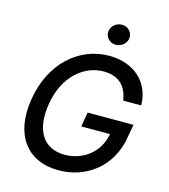

<svg xmlns="http://www.w3.org/2000/svg" viewBox="-134 -1043 1018 1159"><g transform="rotate(15 374.5 -464.0)"><path d="M608.7 -497.5H721.2C720.9 -639.2 616.1 -737.2 458.8 -737.2C271 -737.2 109.4 -595.5 72.1 -363.3C33.7 -133.2 143.1 9.9 340.2 9.9C516.7 9.9 662.6 -105.5 692.1 -289.4L706.7 -372.2H420.5L404.8 -281.6H584.5C563.6 -164.8 467.3 -90.2 350.9 -90.2C222.7 -90.2 151.6 -187.1 181.1 -364C210.2 -540.1 327.8 -637.1 451 -637.1C547.2 -637.1 596.6 -583.5 608.7 -497.5ZM414.1 -874.6C412.3 -839.8 441.4 -811.4 478 -811.4C514.9 -811.4 546.5 -839.8 547.9 -874.6C549.7 -909.8 520.6 -938.2 484 -938.2C447.1 -938.2 415.5 -909.8 414.1 -874.6Z"/></g></svg>

Font: Magic Ui Pro Medium
Style: Italic
Weight: 500
Italic angle: -9.39999°
Designer: Stefan Endress, Andreas Faust
Version: Version 1.000;FEAKit 1.0